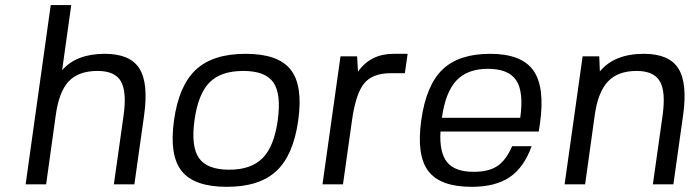

<svg xmlns="http://www.w3.org/2000/svg" viewBox="-20 -720 2720 750"><path d="M80.1 0 178.2 -700.2H258.3L222.7 -445.8Q278.3 -509.8 389.6 -509.8Q487.8 -509.8 524.2 -452.9Q560.5 -396 543 -270L504.9 0H424.8L462.9 -270Q475.6 -362.3 452.1 -402.6Q428.7 -442.9 361.3 -442.9Q287.1 -442.9 248.8 -402.6Q210.4 -362.3 197.8 -270L160.2 0Z M939.5 -509.8Q1066.4 -509.8 1115.2 -448.2Q1164.1 -386.7 1145 -250Q1126 -113.8 1059.6 -52Q993.2 9.8 866.2 9.8Q738.8 9.8 689.7 -51.8Q640.6 -113.3 659.7 -250Q678.7 -386.2 745.4 -448Q812 -509.8 939.5 -509.8ZM739.7 -250Q725.6 -147.9 757.3 -102.5Q789.1 -57.1 875.5 -57.1Q960.9 -57.1 1005.9 -102.5Q1050.8 -147.9 1064.9 -250Q1079.1 -353 1047.9 -397.9Q1016.6 -442.9 930.2 -442.9Q842.8 -442.9 798.3 -397.9Q753.9 -353 739.7 -250Z M1506.8 -434.1Q1434.6 -434.1 1402.1 -393.8Q1369.6 -353.5 1355 -250L1319.8 0H1239.7L1310.1 -500H1375L1378.4 -439.9Q1427.2 -509.8 1517.6 -509.8H1572.3L1561.5 -434.1Z M1700.7 -206.1Q1695.8 -124.5 1726.3 -86.7Q1756.8 -48.8 1830.6 -48.8Q1888.7 -48.8 1922.9 -71.5Q1957 -94.2 1980.5 -148.9H2056.6Q2026.9 -65.9 1971.2 -28.1Q1915.5 9.8 1822.3 9.8Q1699.7 9.8 1653.1 -51.8Q1606.4 -113.3 1625.5 -250Q1644.5 -386.7 1708.3 -448.2Q1772 -509.8 1895 -509.8Q2016.6 -509.8 2063 -445.3Q2109.4 -380.9 2089.4 -238.8L2084.5 -206.1ZM2012.2 -259.8Q2026.4 -361.8 1996.3 -406.5Q1966.3 -451.2 1885.7 -451.2Q1806.2 -451.2 1763.2 -405.8Q1720.2 -360.4 1706.1 -259.8Z M2323.2 -440.9Q2379.9 -509.8 2495.1 -509.8Q2593.3 -509.8 2629.6 -452.9Q2666 -396 2648.4 -270L2610.4 0H2530.3L2568.4 -270Q2581.1 -362.3 2557.4 -402.6Q2533.7 -442.9 2466.8 -442.9Q2394 -442.9 2355 -401.9Q2315.9 -360.8 2303.2 -270L2265.6 0H2185.5L2255.9 -500H2320.8Z"/></svg>

Font: Fivo Sans
Style: Italic
Weight: 400
Designer: Alexander Slobzheninov
Foundry: Alexander Slobzheninov
Version: 1.0